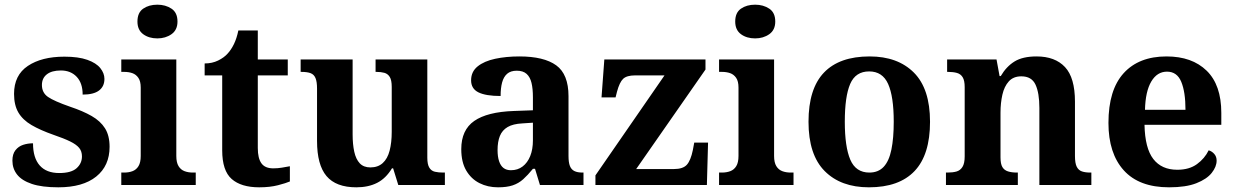

<svg xmlns="http://www.w3.org/2000/svg" viewBox="-20 -790 5279 820"><path d="M229 10Q159 10 116 -4.5Q73 -19 53 -44.5Q33 -70 33 -104Q33 -132 46 -148.5Q59 -165 79 -171.5Q99 -178 121 -178Q121 -116 149.5 -83.5Q178 -51 233 -51Q284 -51 307 -71.5Q330 -92 330 -122Q330 -144 318 -158.5Q306 -173 279.5 -186Q253 -199 209 -214Q152 -234 114.5 -256Q77 -278 58.5 -309.5Q40 -341 40 -389Q40 -469 99 -508.5Q158 -548 255 -548Q315 -548 353 -534.5Q391 -521 408.5 -499Q426 -477 426 -453Q426 -421 403 -403.5Q380 -386 333 -386Q333 -435 307.5 -462Q282 -489 240 -489Q201 -489 180 -472.5Q159 -456 159 -427Q159 -394 185 -376Q211 -358 280 -334Q334 -316 371.5 -294.5Q409 -273 428.5 -242Q448 -211 448 -163Q448 -82 391 -36Q334 10 229 10Z M498 0V-53H510Q530 -53 546 -59Q562 -65 571.5 -80.5Q581 -96 581 -124V-416Q581 -443 571 -457.5Q561 -472 545.5 -477.5Q530 -483 510 -483H498V-536H733V-124Q733 -96 742.5 -80.5Q752 -65 768 -59Q784 -53 804 -53H816V0ZM652 -626Q616 -626 591.5 -644Q567 -662 567 -698Q567 -736 591.5 -753Q616 -770 652 -770Q687 -770 712.5 -753Q738 -736 738 -698Q738 -662 712.5 -644Q687 -626 652 -626Z M1087 10Q1010 10 969.5 -25.5Q929 -61 929 -148V-468H854V-519Q886 -519 911.5 -531.5Q937 -544 952 -561Q967 -577 979 -601.5Q991 -626 998 -660H1081V-536H1209V-468H1081V-158Q1081 -114 1096.5 -92.5Q1112 -71 1147 -71Q1166 -71 1184 -74Q1202 -77 1218 -80V-15Q1202 -8 1167.5 1Q1133 10 1087 10Z M1502 10Q1415 10 1374.5 -38Q1334 -86 1334 -188V-412Q1334 -441 1327.5 -456.5Q1321 -472 1306.5 -477.5Q1292 -483 1267 -483H1264V-536H1486V-216Q1486 -174 1493 -142Q1500 -110 1516.5 -92.5Q1533 -75 1562 -75Q1594 -75 1614.5 -93.5Q1635 -112 1644 -146.5Q1653 -181 1653 -227V-419Q1653 -448 1644.5 -461.5Q1636 -475 1621.5 -479Q1607 -483 1587 -483H1584V-536H1805V-116Q1805 -88 1813.5 -74Q1822 -60 1837.5 -56.5Q1853 -53 1872 -53H1880V0H1681L1659 -71H1654Q1628 -28 1590.5 -9Q1553 10 1502 10Z M2107 10Q2063 10 2027.5 -8Q1992 -26 1971 -62Q1950 -98 1950 -153Q1950 -235 2005.5 -273.5Q2061 -312 2174 -316L2256 -319V-374Q2256 -411 2250 -436Q2244 -461 2229 -474.5Q2214 -488 2187 -488Q2161 -488 2146 -475Q2131 -462 2124.5 -438Q2118 -414 2118 -380Q2055 -380 2023.5 -395.5Q1992 -411 1992 -447Q1992 -484 2020 -506.5Q2048 -529 2095 -539Q2142 -549 2198 -549Q2303 -549 2355.5 -511Q2408 -473 2408 -379V-124Q2408 -96 2414 -81Q2420 -66 2433 -59.5Q2446 -53 2468 -53H2472V0H2286L2265 -69H2256Q2234 -42 2214.5 -24.5Q2195 -7 2170 1.5Q2145 10 2107 10ZM2162 -63Q2191 -63 2212 -79Q2233 -95 2244.5 -123.5Q2256 -152 2256 -191V-266L2211 -263Q2171 -261 2148 -247.5Q2125 -234 2115 -209.5Q2105 -185 2105 -149Q2105 -121 2111.5 -101.5Q2118 -82 2130.5 -72.5Q2143 -63 2162 -63Z M2523 0V-41L2818 -468H2692Q2657 -468 2641.5 -453.5Q2626 -439 2615 -398L2609 -374H2549L2561 -536H2993V-493L2697 -68H2858Q2897 -68 2913.5 -86.5Q2930 -105 2939 -149L2945 -181H3004L2999 0Z M3051 0V-53H3063Q3083 -53 3099 -59Q3115 -65 3124.5 -80.5Q3134 -96 3134 -124V-416Q3134 -443 3124 -457.5Q3114 -472 3098.5 -477.5Q3083 -483 3063 -483H3051V-536H3286V-124Q3286 -96 3295.5 -80.5Q3305 -65 3321 -59Q3337 -53 3357 -53H3369V0ZM3205 -626Q3169 -626 3144.5 -644Q3120 -662 3120 -698Q3120 -736 3144.5 -753Q3169 -770 3205 -770Q3240 -770 3265.5 -753Q3291 -736 3291 -698Q3291 -662 3265.5 -644Q3240 -626 3205 -626Z M3691 10Q3571 10 3502 -59.5Q3433 -129 3433 -270Q3433 -411 3499 -480Q3565 -549 3694 -549Q3814 -549 3883 -480Q3952 -411 3952 -270Q3952 -129 3886 -59.5Q3820 10 3691 10ZM3693 -53Q3731 -53 3754 -77.5Q3777 -102 3787 -151Q3797 -200 3797 -270Q3797 -378 3773 -431.5Q3749 -485 3692 -485Q3634 -485 3611 -431.5Q3588 -378 3588 -270Q3588 -163 3611.5 -108Q3635 -53 3693 -53Z M4020 0V-53H4026Q4049 -53 4065 -57.5Q4081 -62 4090.5 -77Q4100 -92 4100 -122V-418Q4100 -446 4091.5 -460Q4083 -474 4067 -478.5Q4051 -483 4029 -483H4025V-536H4236L4249 -465H4254Q4278 -506 4313 -527.5Q4348 -549 4407 -549Q4486 -549 4528.5 -503.5Q4571 -458 4571 -356V-124Q4571 -93 4578.5 -78Q4586 -63 4600.5 -58Q4615 -53 4637 -53H4641V0H4419V-329Q4419 -393 4402.5 -428.5Q4386 -464 4342 -464Q4308 -464 4288.5 -442.5Q4269 -421 4261 -385.5Q4253 -350 4253 -309V-118Q4253 -90 4261 -76.5Q4269 -63 4285 -58Q4301 -53 4323 -53H4327V0Z M4973 10Q4845 10 4779.5 -62.5Q4714 -135 4714 -265Q4714 -406 4779 -477.5Q4844 -549 4962 -549Q5071 -549 5133.5 -488Q5196 -427 5196 -308V-257H4868Q4870 -157 4905.5 -111Q4941 -65 5008 -65Q5059 -65 5092 -89Q5125 -113 5142 -148Q5156 -144 5166 -132.5Q5176 -121 5176 -104Q5176 -78 5155 -51.5Q5134 -25 5089.5 -7.5Q5045 10 4973 10ZM5043 -321Q5043 -397 5025 -440.5Q5007 -484 4964 -484Q4922 -484 4897 -442Q4872 -400 4870 -321Z"/></svg>

Font: Noto Serif Hebrew
Style: Bold
Weight: 700
Version: Version 2.003